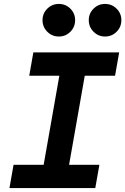

<svg xmlns="http://www.w3.org/2000/svg" viewBox="-20 -961 640 981"><path d="M182.1 0 304.2 -693.4H434.1L312 0ZM28.3 0 49.3 -119.1H487.8L466.8 0ZM129.4 -574.2 150.4 -693.4H588.9L567.9 -574.2ZM516.6 -774.4Q482.5 -774.4 458.1 -798.8Q433.6 -823.2 433.6 -857.9Q433.6 -892.6 458.1 -916.8Q482.5 -940.9 516.6 -940.9Q551.3 -940.9 575.7 -916.8Q600.1 -892.6 600.1 -857.9Q600.1 -823.2 575.8 -798.8Q551.5 -774.4 516.6 -774.4ZM280.8 -774.4Q246.1 -774.4 221.7 -798.8Q197.3 -823.2 197.3 -857.9Q197.3 -892.6 221.7 -916.8Q246.1 -940.9 280.8 -940.9Q315.5 -940.9 339.6 -916.8Q363.8 -892.6 363.8 -857.9Q363.8 -823.2 339.6 -798.8Q315.5 -774.4 280.8 -774.4Z"/></svg>

Font: Cascadia Mono NF
Style: Italic
Weight: 400
Italic angle: -10°
Monospace: yes
Designer: Aaron Bell
Foundry: Saja Typeworks
Version: Version 2404.023